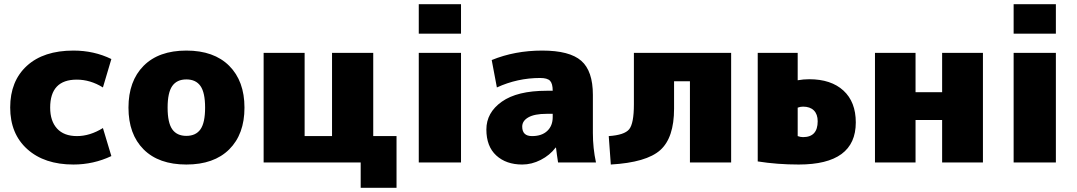

<svg xmlns="http://www.w3.org/2000/svg" viewBox="-20 -770 5106 910"><path d="M328.1 -530.3Q425.8 -530.3 507.8 -490.2L467.8 -355.5Q408.2 -392.6 343.8 -392.6Q217.8 -392.6 217.8 -259.8Q217.8 -196.3 250.5 -160.6Q283.2 -125 344.7 -125Q406.2 -125 467.8 -163.1L507.8 -30.3Q422.9 9.8 328.1 9.8Q190.4 9.8 109.4 -63Q28.3 -135.7 28.3 -260.7Q28.3 -385.7 107.4 -458Q186.5 -530.3 328.1 -530.3Z M660.6 -62Q588.9 -133.8 588.9 -259.8Q588.9 -385.7 660.6 -458Q732.4 -530.3 863.3 -530.3Q994.1 -530.3 1066.4 -458Q1138.7 -385.7 1138.7 -259.8Q1138.7 -133.8 1066.4 -62Q994.1 9.8 863.3 9.8Q732.4 9.8 660.6 -62ZM796.4 -362.3Q774.4 -331.1 774.4 -259.8Q774.4 -188.5 796.4 -157.2Q818.4 -126 863.3 -126Q908.2 -126 930.2 -157.2Q952.1 -188.5 952.1 -259.8Q952.1 -331.1 930.2 -362.3Q908.2 -393.6 863.3 -393.6Q818.4 -393.6 796.4 -362.3Z M1229.5 0V-519.5H1423.8V-125H1553.7V-519.5H1749V-125H1859.4V120.1H1689.5V0Z M1964.8 0V-519.5H2165V0ZM1964.8 -610.4V-750H2165V-610.4Z M2570.3 -339.8H2599.6Q2599.6 -374 2586.9 -387.2Q2574.2 -400.4 2540 -400.4Q2432.6 -400.4 2335 -355.5L2310.5 -485.4Q2419.9 -530.3 2549.8 -530.3Q2679.7 -530.3 2734.9 -481.9Q2790 -433.6 2790 -320.3V-139.6Q2790 -67.4 2804.7 0H2625Q2619.1 -37.1 2615.2 -70.3H2613.3Q2585.9 -34.2 2543 -12.2Q2500 9.8 2455.1 9.8Q2378.9 9.8 2332 -33.2Q2285.2 -76.2 2285.2 -156.2Q2285.2 -236.3 2358.4 -288.1Q2431.6 -339.8 2570.3 -339.8ZM2455.1 -169.9Q2455.1 -125 2501.5 -125Q2547.9 -125 2573.7 -149.4Q2599.6 -173.8 2599.6 -214.8V-230.5H2570.3Q2513.7 -230.5 2484.4 -213.9Q2455.1 -197.3 2455.1 -169.9Z M2865.2 -125Q2939.5 -129.9 2961.9 -157.2Q2984.4 -184.6 2984.4 -275.4V-519.5H3445.3V0H3250V-384.8H3174.8V-254.9Q3174.8 -117.2 3109.4 -58.6Q3043.9 0 2875 9.8Z M3571.3 -4.9V-519.5H3760.7V-389.6Q3788.1 -394.5 3815.4 -394.5Q3918.9 -394.5 3977.5 -340.8Q4036.1 -287.1 4036.1 -189.5Q4036.1 9.8 3765.6 9.8Q3664.1 9.8 3571.3 -4.9ZM3760.7 -125Q3773.4 -120.1 3786.1 -120.1Q3855.5 -120.1 3855.5 -195.3Q3855.5 -228.5 3837.4 -246.6Q3819.3 -264.6 3786.1 -264.6Q3773.4 -264.6 3760.7 -259.8Z M4127 0V-519.5H4319.3V-333H4445.3V-519.5H4638.7V0H4445.3V-201.2H4319.3V0Z M4784.2 0V-519.5H4984.4V0ZM4784.2 -610.4V-750H4984.4V-610.4Z"/></svg>

Font: GenEi M Gothic v2 Black
Style: Regular
Weight: 900
Version: Version 2.0